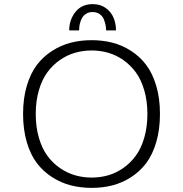

<svg xmlns="http://www.w3.org/2000/svg" viewBox="-20 -901 890 932"><path d="M316 -753.5Q316 -804.5 346 -842.8Q376 -881 430.5 -881Q467.5 -881 493.8 -861.8Q520 -842.5 531.5 -814.2Q543 -786 543 -753.5H495Q495 -766 492.5 -779.2Q490 -792.5 483.8 -807.8Q477.5 -823 463.5 -832.8Q449.5 -842.5 429.5 -842.5Q413 -842.5 400.8 -835.8Q388.5 -829 381.8 -819.2Q375 -809.5 370.8 -796.5Q366.5 -783.5 365.2 -773.5Q364 -763.5 364 -753.5ZM425 -706Q478 -706 525.8 -693.8Q573.5 -681.5 616.2 -654Q659 -626.5 689.8 -585.8Q720.5 -545 738.5 -484.2Q756.5 -423.5 756.5 -348Q756.5 -272.5 738.5 -211.2Q720.5 -150 689.8 -109.2Q659 -68.5 616.2 -41Q573.5 -13.5 526 -1.2Q478.5 11 425 11Q371.5 11 323.8 -1.2Q276 -13.5 233 -41Q190 -68.5 159 -109.2Q128 -150 110 -211.2Q92 -272.5 92 -348Q92 -423.5 110 -484.2Q128 -545 159 -585.8Q190 -626.5 233 -654Q276 -681.5 323.8 -693.8Q371.5 -706 425 -706ZM695.5 -348Q695.5 -411 680.2 -463Q665 -515 639 -550.2Q613 -585.5 578.2 -609.8Q543.5 -634 505 -645Q466.5 -656 425 -656Q383.5 -656 344.8 -645Q306 -634 271 -609.8Q236 -585.5 210 -550.2Q184 -515 168.8 -463Q153.5 -411 153.5 -348Q153.5 -284.5 168.8 -232.2Q184 -180 210 -144.8Q236 -109.5 271 -85.2Q306 -61 344.8 -50Q383.5 -39 425 -39Q466.5 -39 505 -50Q543.5 -61 578.2 -85.2Q613 -109.5 639 -144.8Q665 -180 680.2 -232.2Q695.5 -284.5 695.5 -348Z"/></svg>

Font: League Mono Wide UltraLight
Style: Regular
Weight: 200
Width: 8
Designer: Tyler Finck
Foundry: The League of Moveable Type / Tyler Finck
Version: Version 2.210